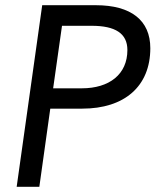

<svg xmlns="http://www.w3.org/2000/svg" viewBox="-20 -717 597 737"><path d="M44 0H131L173 -300H296C457 -300 557 -385 557 -532C557 -639 483 -697 348 -697H142ZM184 -378 218 -618H332C422 -618 469 -589 469 -525C469 -432 400 -378 294 -378Z"/></svg>

Font: HK Grotesk
Style: Italic
Weight: 400
Italic angle: -16°
Designer: Alfredo Marco Pradil
Foundry: Hanken Design Co.
Version: Version 3.001;FEAKit 1.0